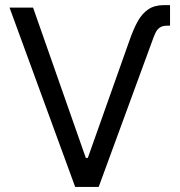

<svg xmlns="http://www.w3.org/2000/svg" viewBox="-20 -737 708 757"><path d="M626 -716.8H650.4V-635.7H638.7Q620.6 -635.7 609.9 -628.2Q599.1 -620.6 592.8 -607.2Q586.4 -593.8 576.2 -564.5L369.1 0H276.4L17.6 -707H110.4L318.4 -114.3H326.2L489.3 -574.2Q506.3 -623.5 523.7 -654.1Q541 -684.6 565.4 -700.7Q589.8 -716.8 626 -716.8Z"/></svg>

Font: Pretendard Std
Style: Regular
Weight: 400
Designer: Base glyphs from Inter by Rasmus Andersson; Hangeul glyphs from Noto Sans CJK(Source Han Sans) by Jang Soo-young and Kan
Foundry: Kil Hyung-jin
Version: Version 1.309